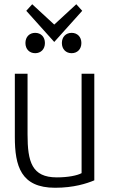

<svg xmlns="http://www.w3.org/2000/svg" viewBox="-20 -876 609 906"><path d="M50 -528V-230C50 -93 78 10 240 10C328 10 389 -10 425 -25V-528H365V-59C345 -48 302 -39 248 -39C130 -39 110 -113 110 -242V-528ZM104 -825 236 -678 368 -825 340 -856 236 -760 132 -856ZM272 -673C272 -644 291 -625 318 -625C345 -625 364 -644 364 -673C364 -702 345 -721 318 -721C291 -721 272 -702 272 -673ZM100 -673C100 -644 119 -625 146 -625C173 -625 192 -644 192 -673C192 -702 173 -721 146 -721C119 -721 100 -702 100 -673Z"/></svg>

Font: Repo Light
Style: Regular
Weight: 300
Designer: Stefan Peev
Foundry: Context Ltd
Version: Version 001.502